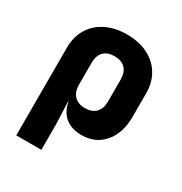

<svg xmlns="http://www.w3.org/2000/svg" viewBox="-172 -688 944 995"><g transform="rotate(30 300.0 -190.0)"><path d="M66 180V-345Q66 -410 95.5 -458.5Q125 -507 178.5 -533.5Q232 -560 303 -560Q374 -560 427.5 -533.5Q481 -507 510.5 -458.5Q540 -410 540 -345V-205Q540 -107 490 -48.5Q440 10 357 10Q298 10 260.5 -20Q223 -50 214 -105H211L216 30V180ZM303 -120Q345 -120 367.5 -143.5Q390 -167 390 -210V-340Q390 -384 367.5 -407Q345 -430 303 -430Q261 -430 238.5 -407Q216 -384 216 -340V-210Q216 -167 239 -143.5Q262 -120 303 -120Z"/></g></svg>

Font: JetBrains Mono NL ExtraBold
Style: Regular
Weight: 800
Designer: Philipp Nurullin, Konstantin Bulenkov
Foundry: JetBrains
Version: Version 2.304; ttfautohint (v1.8.4.7-5d5b)